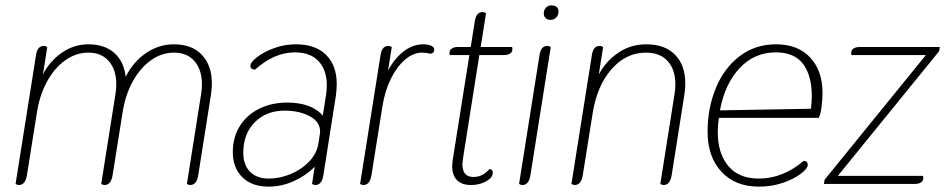

<svg xmlns="http://www.w3.org/2000/svg" viewBox="-20 -685 3520 715"><path d="M769 -375Q769 -356 766 -335L718 -31Q712 4 688 4Q683 4 676 0L729 -335Q732 -353 732 -371Q732 -425 704.5 -457Q677 -489 628 -489Q582 -489 542 -460.5Q502 -432 474 -381Q446 -330 436 -263L399 -31Q393 4 369 4Q364 4 357 0L410 -335Q413 -353 413 -371Q413 -425 385.5 -457Q358 -489 309 -489Q263 -489 223 -460.5Q183 -432 155 -381Q127 -330 117 -263L80 -31Q74 4 50 4Q45 4 38 0L114 -479Q119 -514 143 -514Q149 -514 156 -510L140 -408Q165 -457 210 -488.5Q255 -520 309 -520Q370 -520 406 -487.5Q442 -455 448 -399Q477 -456 524.5 -488Q572 -520 628 -520Q695 -520 732 -480.5Q769 -441 769 -375Z M847 -118Q847 -174 873 -215.5Q899 -257 945 -280Q991 -303 1050 -303Q1096 -303 1130 -290Q1164 -277 1182 -254L1194 -330Q1197 -350 1197 -367Q1197 -424 1166.5 -457Q1136 -490 1078 -490Q1002 -490 930 -426Q910 -426 913 -444Q915 -455 939 -473.5Q963 -492 1001.5 -506Q1040 -520 1082 -520Q1155 -520 1194.5 -480.5Q1234 -441 1234 -372Q1234 -353 1231 -330L1184 -31Q1178 4 1154 4Q1149 4 1142 0L1152 -64Q1118 -30 1073 -10Q1028 10 980 10Q918 10 882.5 -25Q847 -60 847 -118ZM1166 -152 1171 -185Q1172 -189 1172 -195Q1172 -232 1133 -252.5Q1094 -273 1040 -273Q972 -273 929 -230Q886 -187 886 -116Q886 -71 911 -45.5Q936 -20 981 -20Q1021 -20 1061.5 -36.5Q1102 -53 1131 -83Q1160 -113 1166 -152Z M1321 0 1397 -479Q1402 -514 1426 -514Q1432 -514 1439 -510L1425 -422Q1449 -467 1483 -493.5Q1517 -520 1556 -520Q1573 -520 1585 -515Q1597 -510 1597 -500Q1597 -493 1593 -489Q1589 -485 1583 -485Q1567 -489 1551 -489Q1519 -489 1488.5 -463Q1458 -437 1435.5 -391.5Q1413 -346 1404 -288L1363 -31Q1357 4 1333 4Q1328 4 1321 0Z M1888 -499Q1887 -490 1878.5 -485Q1870 -480 1856 -480H1765L1704 -94Q1702 -78 1702 -73Q1702 -26 1743 -26Q1778 -26 1802 -55Q1810 -55 1813 -50.5Q1816 -46 1815 -39Q1813 -22 1789 -9Q1765 4 1734 4Q1700 4 1682 -14Q1664 -32 1664 -66Q1664 -74 1666 -90L1728 -480H1655Q1653 -488 1654 -491Q1655 -500 1663.5 -505Q1672 -510 1686 -510H1733L1748 -605Q1753 -640 1777 -640Q1783 -640 1790 -636L1770 -510H1887Q1889 -502 1888 -499Z M2005 -634Q2005 -648 2013 -656.5Q2021 -665 2034 -665Q2046 -665 2053 -659Q2060 -653 2060 -643Q2060 -629 2051.5 -620Q2043 -611 2030 -611Q2019 -611 2012 -617.5Q2005 -624 2005 -634ZM1913 0 1989 -479Q1994 -514 2018 -514Q2024 -514 2031 -510L1955 -31Q1949 4 1925 4Q1920 4 1913 0Z M2108 0 2184 -479Q2189 -514 2213 -514Q2219 -514 2226 -510L2210 -408Q2237 -458 2283 -489Q2329 -520 2387 -520Q2456 -520 2494 -481Q2532 -442 2532 -374Q2532 -356 2529 -335L2481 -31Q2475 4 2451 4Q2446 4 2439 0L2492 -335Q2495 -355 2495 -371Q2495 -426 2466.5 -457.5Q2438 -489 2385 -489Q2311 -489 2257 -427Q2203 -365 2187 -263L2150 -31Q2144 4 2120 4Q2115 4 2108 0Z M2615 -195Q2615 -282 2645.5 -356.5Q2676 -431 2734 -475.5Q2792 -520 2870 -520Q2951 -520 2997 -471Q3043 -422 3043 -338Q3043 -315 3039.5 -287.5Q3036 -260 3029 -246H2657Q2653 -221 2653 -192Q2653 -114 2692 -67Q2731 -20 2806 -20Q2895 -20 2973 -86Q2988 -86 2988 -71Q2988 -58 2963 -38.5Q2938 -19 2896.5 -4.5Q2855 10 2806 10Q2718 10 2666.5 -45.5Q2615 -101 2615 -195ZM3000 -280Q3003 -306 3003 -328Q3003 -404 2970.5 -447Q2938 -490 2869 -490Q2789 -490 2734 -431Q2679 -372 2661 -274Z M3051 -16 3428 -480H3151Q3149 -488 3150 -491Q3151 -500 3159.5 -505Q3168 -510 3182 -510H3480L3477 -494L3100 -30H3417Q3419 -23 3418 -19Q3417 -10 3408.5 -5Q3400 0 3386 0H3048Z"/></svg>

Font: Thasadith
Style: Italic
Weight: 400
Italic angle: -9°
Designer: Cadson Demak Co.,Ltd.
Foundry: Cadson Demak Co.,Ltd.
Version: Version 1.000; ttfautohint (v1.6)